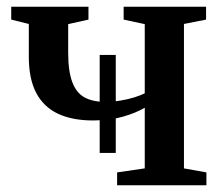

<svg xmlns="http://www.w3.org/2000/svg" viewBox="-20 -553 662 573"><path d="M329.5 0V-38.5L412 -50.5V-231.5Q386 -216 347 -204.8Q308 -193.5 257.5 -193.5Q196 -193.5 153.2 -213.5Q110.5 -233.5 88.2 -275.5Q66 -317.5 66 -383.5V-481.5L13.5 -494.5V-533H244V-494.5L183.5 -481V-396Q183.5 -340 195.8 -307.8Q208 -275.5 232.5 -262.2Q257 -249 294 -249Q316.5 -249 339.2 -252.8Q362 -256.5 381 -262.5Q400 -268.5 412 -274.5V-481L349 -494.5V-533H595V-494.5L529 -481.5V-50.5L596 -38.5V0ZM277.5 -96.5V-389H325.5V-96.5Z"/></svg>

Font: Merriweather 72pt SemiBold
Style: Regular
Weight: 600
Version: Version 2.100